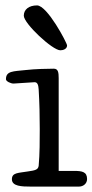

<svg xmlns="http://www.w3.org/2000/svg" viewBox="-20 -690 342 710"><path d="M197 -401C197 -422 195 -436 179 -436C159 -436 109 -435 75 -431C29 -426 2 -428 2 -397C2 -389 20 -381 30 -381C40 -381 97 -386 108 -386C119 -386 122 -375 123 -359C126 -309 127 -264 127 -213C127 -174 127 -119 123 -77C121 -63 112 -60 83 -56C47 -50 24 -52 24 -27C24 -1 61 0 93 0H272C288 0 302 -11 302 -28C302 -55 283 -58 254 -58H197ZM68 -632C68 -603 174 -504 203 -504C214 -504 228 -509 228 -522C228 -531 155 -670 117 -670C87 -670 68 -655 68 -632Z"/></svg>

Font: Life Savers
Style: Bold
Weight: 700
Designer: Pablo Impallari, Rodrigo Fuenzalida, Brenda Gallo
Foundry: Pablo Impallari, Rodrigo Fuenzalida, Brenda Gallo
Version: Version 3.000